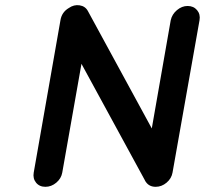

<svg xmlns="http://www.w3.org/2000/svg" viewBox="-20 -720 830 740"><path d="M110 -55 213 -642Q218 -673 245 -689Q265 -703 287 -699.5Q309 -696 319 -677L565 -225L638 -642Q643 -665 662 -681Q681 -697 703 -697Q726 -697 739.5 -681Q753 -665 749 -642L645 -55Q641 -32 622 -16Q603 0 580 0Q555 0 542 -19L540 -22Q539 -24 538 -26L294 -474L220 -55Q216 -32 197 -16Q178 0 155 0Q132 0 119 -16Q106 -32 110 -55Z"/></svg>

Font: Quicksand
Style: Bold Italic
Weight: 700
Italic angle: -12°
Designer: Andrew Paglinawan
Foundry: Andrew Paglinawan
Version: 1.002